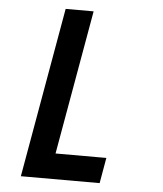

<svg xmlns="http://www.w3.org/2000/svg" viewBox="-53 -596 706 834"><g transform="rotate(5 300.0 -179.5)"><path d="M199.5 -550H321.5L210.5 79.5H432L412.5 191H69Z"/></g></svg>

Font: JuliaMono
Style: Bold Italic
Weight: 700
Italic angle: -9°
Monospace: yes
Designer: cormullion
Foundry: corm
Version: Version 0.057; ttfautohint (v1.8.4)